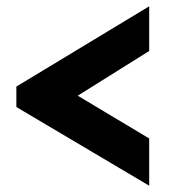

<svg xmlns="http://www.w3.org/2000/svg" viewBox="-20 -563 555 610"><path d="M32 -288 454 -543V-401L227 -259L454 -123V27L32 -223Z"/></svg>

Font: Raleway
Style: Bold
Weight: 700
Designer: Matt McInerney, Pablo Impallari, Rodrigo Fuenzalida
Foundry: Matt McInerney, Pablo Impallari, Rodrigo Fuenzalida
Version: Version 4.026